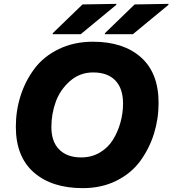

<svg xmlns="http://www.w3.org/2000/svg" viewBox="-20 -960 893 994"><path d="M246 -302Q246 -226 287 -185.5Q328 -145 400 -145Q454 -145 496.5 -170Q539 -195 564.5 -236Q590 -277 603.5 -325.5Q617 -374 617 -424Q617 -502 577 -543.5Q537 -585 462 -585Q393 -585 342 -540Q291 -495 268.5 -432.5Q246 -370 246 -302ZM62 -304Q62 -387 86.5 -464Q111 -541 158.5 -604.5Q206 -668 284.5 -706Q363 -744 461 -744Q619 -744 710 -663Q801 -582 801 -427Q801 -344 777 -267.5Q753 -191 706.5 -127Q660 -63 583 -24.5Q506 14 409 14Q248 14 155 -67.5Q62 -149 62 -304ZM252 -783 254 -789 407 -937 583 -940 581 -934 398 -783ZM522 -783 524 -789 677 -937 853 -940 851 -934 668 -783Z"/></svg>

Font: Nacelle Heavy
Style: Italic
Weight: 800
Italic angle: -12°
Designer: Sora Sagano
Foundry: Sora Sagano
Version: Version 1.000;FEAKit 1.0